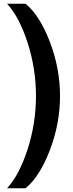

<svg xmlns="http://www.w3.org/2000/svg" viewBox="-20 -758 390 1030"><path d="M117 252H18Q84 180 128.5 41.5Q173 -97 173 -243Q173 -389 128.5 -527.5Q84 -666 18 -738H117Q193 -676 247.5 -533.5Q302 -391 302 -243Q302 -95 247.5 47.5Q193 190 117 252Z"/></svg>

Font: Gantari
Style: Bold
Weight: 700
Designer: Anugrah Pasau
Foundry: Lafontype
Version: Version 1.000